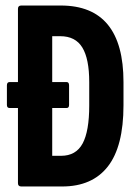

<svg xmlns="http://www.w3.org/2000/svg" viewBox="-20 -675 494 695"><path d="M57 0Q45 0 45 -12V-284H15Q5 -284 5 -295V-366Q5 -378 15 -378H45V-643Q45 -655 57 -655H200Q427 -655 427 -378V-294Q427 -145 370.5 -72.5Q314 0 205 0ZM169 -111H201Q255 -111 279 -155.5Q303 -200 303 -293V-378Q303 -462 278 -503Q253 -544 198 -544H169V-378H221Q230 -378 230 -366V-295Q230 -284 221 -284H169Z"/></svg>

Font: Sofia Sans Extra Condensed ExtraBold
Style: Regular
Weight: 800
Designer: Botio Nikoltchev, Ani Petrova
Foundry: lettersoup
Version: Version 4.101; ttfautohint (v1.8.4.7-5d5b)